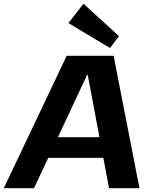

<svg xmlns="http://www.w3.org/2000/svg" viewBox="-51 -995 802 1015"><path d="M301.5 -700H549.7L686.3 0H525.4L412.7 -599.5H409.7L128.8 0H-31.1ZM189 -269.8H541L526.3 -160.6H173.2ZM577.8 -804.3 530.7 -740.8 311 -873 390.3 -975.4Z"/></svg>

Font: Pathway Extreme 8pt Thin 12pt
Style: Italic
Weight: 100
Italic angle: -8°
Version: Version 1.001;gftools[0.9.26]